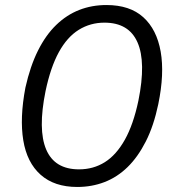

<svg xmlns="http://www.w3.org/2000/svg" viewBox="-20 -734 695 763"><path d="M287 9Q196 9 141.5 -39.5Q87 -88 72.5 -176.5Q58 -265 81 -386Q100 -471 131 -533Q162 -595 203.5 -635Q245 -675 295 -694.5Q345 -714 403 -714Q496 -714 549.5 -665.5Q603 -617 618.5 -529Q634 -441 609 -320Q591 -234 559.5 -172Q528 -110 487 -70Q446 -30 395.5 -10.5Q345 9 287 9ZM294 -61Q351 -61 396.5 -89.5Q442 -118 476 -178.5Q510 -239 530 -334Q561 -487 526.5 -565.5Q492 -644 395 -644Q339 -644 293 -615.5Q247 -587 214 -527Q181 -467 161 -372Q130 -219 163.5 -140Q197 -61 294 -61Z"/></svg>

Font: Nunito Sans 10pt Condensed
Style: Italic
Weight: 400
Width: 3
Italic angle: -9°
Designer: Vernon Adams
Foundry: Vernon Adams
Version: Version 3.101;gftools[0.9.27]